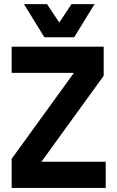

<svg xmlns="http://www.w3.org/2000/svg" viewBox="-20 -931 579 951"><path d="M37.8 -144.3 423.5 -677 493.6 -570H37.8V-700H493.6V-555.7L107.9 -23L37.8 -130H503.6V0H37.8ZM98.8 -910.6H212.9L322.1 -746.3H199.8ZM225 -746.3 334.2 -910.6H448.3L347.3 -746.3Z"/></svg>

Font: TASA Explorer VF
Style: Regular
Weight: 400
Designer: Weizhong Zhang
Foundry: Local Remote
Version: Version 1.000;Glyphs 3.2 (3192)